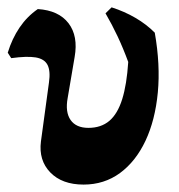

<svg xmlns="http://www.w3.org/2000/svg" viewBox="-20 -493 488 523"><path d="M207.6 9.8Q149.1 9.8 117 -23.3Q85 -56.4 91.5 -107.7L113.4 -268.4Q117.9 -299.9 109.4 -316.3Q100.9 -332.6 77.2 -336.6Q53.5 -340.5 10.6 -334.6L1.1 -349.4Q12.8 -387.7 33.3 -418Q53.8 -448.2 83 -468.3Q139.7 -464.7 166.6 -429.8Q193.4 -394.8 183.3 -337.7L164.3 -225.9Q157.3 -187.6 172.3 -166.1Q187.3 -144.7 220.9 -144.7Q255.3 -144.7 277.9 -163.8Q300.4 -183 312.9 -222.9Q325.3 -262.7 329.3 -324.2Q315.8 -361 300.2 -394.2Q284.6 -427.3 267.4 -456.7L284 -473Q319 -461.8 349 -444.3Q379.1 -426.7 401.6 -404Q417 -316.4 409.9 -241.1Q402.7 -165.7 376.3 -109.5Q349.8 -53.3 306.9 -21.7Q263.9 9.8 207.6 9.8Z"/></svg>

Font: Alegreya
Style: Regular
Weight: 400
Designer: Juan Pablo del Peral
Foundry: Huerta Tipografica
Version: Version 2.009